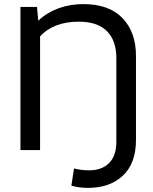

<svg xmlns="http://www.w3.org/2000/svg" viewBox="-20 -734 749 939"><path d="M410 185Q368 185 329 174L342 90Q378 99 416 99Q478 99 513.5 63.5Q549 28 549 -40V-450Q549 -536 502.5 -582Q456 -628 366 -628Q302 -628 254 -609Q206 -590 176 -556V0H80V-700H161L167 -633Q210 -673 266.5 -693.5Q323 -714 387 -714Q513 -714 579 -645.5Q645 -577 645 -460V-50Q645 65 581 125Q517 185 410 185Z"/></svg>

Font: Cabin
Style: Regular
Weight: 400
Designer: Pablo Impallari
Foundry: Pablo Impallari. http://www.impallari.com Igino Marini. http://www.ikern.com
Version: Version 2.001